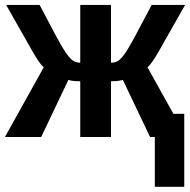

<svg xmlns="http://www.w3.org/2000/svg" viewBox="-28 -548 761 768"><path d="M591.3 0H572.3L463.4 -228.5Q447.3 -223.1 416 -223.1V0H293V-223.1Q258.8 -223.1 245.6 -228.5L136.7 0H-8.3L147 -278.8Q130.4 -292.5 102.1 -342.3L-3.4 -528.3H130.4L196.8 -402.8Q218.3 -362.8 233.4 -339.8Q249 -317.4 261 -307.6Q272.9 -297.9 293 -296.9V-528.3H416V-296.9Q435.1 -297.4 447.8 -307.1Q461.4 -317.4 477.8 -343Q494.1 -368.7 512.2 -402.8L578.6 -528.3H712.4L606.9 -342.3Q578.6 -292.5 562 -278.8L665.5 -92.8H709V199.2H591.3Z"/></svg>

Font: Arimo
Style: Bold
Weight: 700
Designer: Steve Matteson
Foundry: Monotype Imaging Inc.
Version: Version 1.33